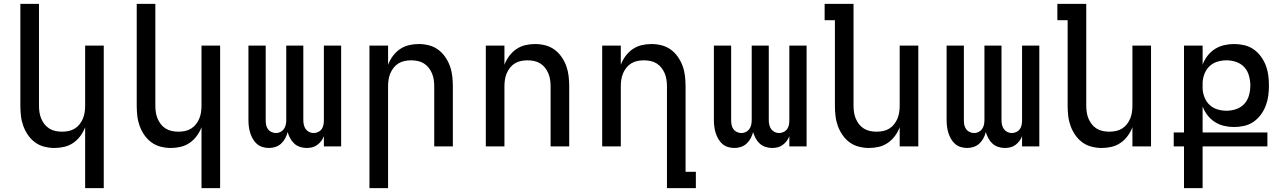

<svg xmlns="http://www.w3.org/2000/svg" viewBox="-20 -755 6640 990"><path d="M419 215V-99Q410 -75 394.5 -54Q379 -33 358 -18.5Q337 -4 312 2Q287 8 261 8Q235 8 209 1.5Q183 -5 161.5 -20.5Q140 -36 124.5 -58.5Q109 -81 100 -106Q91 -131 88 -157.5Q85 -184 85 -210V-735H181V-210Q181 -193 183.5 -176Q186 -159 192.5 -143.5Q199 -128 209.5 -114.5Q220 -101 234.5 -92Q249 -83 266 -79.5Q283 -76 300 -76Q317 -76 334 -79.5Q351 -83 365.5 -92Q380 -101 390.5 -114.5Q401 -128 407.5 -143.5Q414 -159 416.5 -176Q419 -193 419 -210V-520H515V215Z M1019 215V-99Q1010 -75 994.5 -54Q979 -33 958 -18.5Q937 -4 912 2Q887 8 861 8Q835 8 809 1.5Q783 -5 761.5 -20.5Q740 -36 724.5 -58.5Q709 -81 700 -106Q691 -131 688 -157.5Q685 -184 685 -210V-735H781V-210Q781 -193 783.5 -176Q786 -159 792.5 -143.5Q799 -128 809.5 -114.5Q820 -101 834.5 -92Q849 -83 866 -79.5Q883 -76 900 -76Q917 -76 934 -79.5Q951 -83 965.5 -92Q980 -101 990.5 -114.5Q1001 -128 1007.5 -143.5Q1014 -159 1016.5 -176Q1019 -193 1019 -210V-520H1115V215Z M1367 8Q1350 8 1333.5 3Q1317 -2 1304.5 -13Q1292 -24 1283.5 -39Q1275 -54 1270 -70Q1265 -86 1263 -103Q1261 -120 1261 -136V-520H1350V-136Q1350 -124 1352 -112Q1354 -100 1361 -90Q1368 -80 1379.5 -74.5Q1391 -69 1403 -69Q1415 -69 1426 -74.5Q1437 -80 1444 -90Q1451 -100 1453.5 -112Q1456 -124 1456 -136V-520H1544V-136Q1544 -124 1546.5 -112Q1549 -100 1556 -90Q1563 -80 1574 -74.5Q1585 -69 1597 -69Q1609 -69 1620.5 -74.5Q1632 -80 1639 -90Q1646 -100 1648 -112Q1650 -124 1650 -136V-520H1739V0H1650V-53Q1645 -39 1636 -27.5Q1627 -16 1615.5 -7.5Q1604 1 1590 4.5Q1576 8 1561 8Q1544 8 1527 2.5Q1510 -3 1497.5 -14.5Q1485 -26 1476.5 -41.5Q1468 -57 1463 -74Q1459 -57 1450.5 -41.5Q1442 -26 1429.5 -14.5Q1417 -3 1400.5 2.5Q1384 8 1367 8Z M1885 215V-520H1981V-421Q1990 -445 2005.5 -466Q2021 -487 2042 -501.5Q2063 -516 2088 -522Q2113 -528 2139 -528Q2165 -528 2191 -521.5Q2217 -515 2238.5 -499.5Q2260 -484 2275.5 -461.5Q2291 -439 2300 -414Q2309 -389 2312 -362.5Q2315 -336 2315 -310V0H2219V-310Q2219 -327 2216.5 -344Q2214 -361 2207.5 -376.5Q2201 -392 2190.5 -405.5Q2180 -419 2165.5 -428Q2151 -437 2134 -440.5Q2117 -444 2100 -444Q2083 -444 2066 -440.5Q2049 -437 2034.5 -428Q2020 -419 2009.5 -405.5Q1999 -392 1992.5 -376.5Q1986 -361 1983.5 -344Q1981 -327 1981 -310V215Z M2485 0V-520H2581V-421Q2590 -445 2605.5 -466Q2621 -487 2642 -501.5Q2663 -516 2688 -522Q2713 -528 2739 -528Q2765 -528 2791 -521.5Q2817 -515 2838.5 -499.5Q2860 -484 2875.5 -461.5Q2891 -439 2900 -414Q2909 -389 2912 -362.5Q2915 -336 2915 -310V0H2819V-310Q2819 -327 2816.5 -344Q2814 -361 2807.5 -376.5Q2801 -392 2790.5 -405.5Q2780 -419 2765.5 -428Q2751 -437 2734 -440.5Q2717 -444 2700 -444Q2683 -444 2666 -440.5Q2649 -437 2634.5 -428Q2620 -419 2609.5 -405.5Q2599 -392 2592.5 -376.5Q2586 -361 2583.5 -344Q2581 -327 2581 -310V0Z M3419 215V-310Q3419 -327 3416.5 -344Q3414 -361 3407.5 -376.5Q3401 -392 3390.5 -405.5Q3380 -419 3365.5 -428Q3351 -437 3334 -440.5Q3317 -444 3300 -444Q3283 -444 3266 -440.5Q3249 -437 3234.5 -428Q3220 -419 3209.5 -405.5Q3199 -392 3192.5 -376.5Q3186 -361 3183.5 -344Q3181 -327 3181 -310V0H3085V-520H3181V-421Q3190 -445 3205.5 -466Q3221 -487 3242 -501.5Q3263 -516 3288 -522Q3313 -528 3339 -528Q3365 -528 3391 -521.5Q3417 -515 3438.5 -499.5Q3460 -484 3475.5 -461.5Q3491 -439 3500 -414Q3509 -389 3512 -362.5Q3515 -336 3515 -310V131H3568V215Z M3767 8Q3750 8 3733.5 3Q3717 -2 3704.5 -13Q3692 -24 3683.5 -39Q3675 -54 3670 -70Q3665 -86 3663 -103Q3661 -120 3661 -136V-520H3750V-136Q3750 -124 3752 -112Q3754 -100 3761 -90Q3768 -80 3779.5 -74.5Q3791 -69 3803 -69Q3815 -69 3826 -74.5Q3837 -80 3844 -90Q3851 -100 3853.5 -112Q3856 -124 3856 -136V-520H3944V-136Q3944 -124 3946.5 -112Q3949 -100 3956 -90Q3963 -80 3974 -74.5Q3985 -69 3997 -69Q4009 -69 4020.5 -74.5Q4032 -80 4039 -90Q4046 -100 4048 -112Q4050 -124 4050 -136V-520H4139V0H4050V-53Q4045 -39 4036 -27.5Q4027 -16 4015.5 -7.5Q4004 1 3990 4.5Q3976 8 3961 8Q3944 8 3927 2.5Q3910 -3 3897.5 -14.5Q3885 -26 3876.5 -41.5Q3868 -57 3863 -74Q3859 -57 3850.5 -41.5Q3842 -26 3829.5 -14.5Q3817 -3 3800.5 2.5Q3784 8 3767 8Z M4461 8Q4435 8 4409 1.5Q4383 -5 4361.5 -20.5Q4340 -36 4324.5 -58.5Q4309 -81 4300 -106Q4291 -131 4288 -157.5Q4285 -184 4285 -210V-651H4232V-735H4381V-210Q4381 -193 4383.5 -176Q4386 -159 4392.5 -143.5Q4399 -128 4409.5 -114.5Q4420 -101 4434.5 -92Q4449 -83 4466 -79.5Q4483 -76 4500 -76Q4517 -76 4534 -79.5Q4551 -83 4565.5 -92Q4580 -101 4590.5 -114.5Q4601 -128 4607.5 -143.5Q4614 -159 4616.5 -176Q4619 -193 4619 -210V-520H4715V0H4619V-99Q4610 -75 4594.5 -54Q4579 -33 4558 -18.5Q4537 -4 4512 2Q4487 8 4461 8Z M4967 8Q4950 8 4933.5 3Q4917 -2 4904.5 -13Q4892 -24 4883.5 -39Q4875 -54 4870 -70Q4865 -86 4863 -103Q4861 -120 4861 -136V-520H4950V-136Q4950 -124 4952 -112Q4954 -100 4961 -90Q4968 -80 4979.5 -74.5Q4991 -69 5003 -69Q5015 -69 5026 -74.5Q5037 -80 5044 -90Q5051 -100 5053.5 -112Q5056 -124 5056 -136V-520H5144V-136Q5144 -124 5146.5 -112Q5149 -100 5156 -90Q5163 -80 5174 -74.5Q5185 -69 5197 -69Q5209 -69 5220.5 -74.5Q5232 -80 5239 -90Q5246 -100 5248 -112Q5250 -124 5250 -136V-520H5339V0H5250V-53Q5245 -39 5236 -27.5Q5227 -16 5215.5 -7.5Q5204 1 5190 4.5Q5176 8 5161 8Q5144 8 5127 2.5Q5110 -3 5097.5 -14.5Q5085 -26 5076.5 -41.5Q5068 -57 5063 -74Q5059 -57 5050.5 -41.5Q5042 -26 5029.5 -14.5Q5017 -3 5000.5 2.5Q4984 8 4967 8Z M5661 8Q5635 8 5609 1.5Q5583 -5 5561.5 -20.5Q5540 -36 5524.5 -58.5Q5509 -81 5500 -106Q5491 -131 5488 -157.5Q5485 -184 5485 -210V-651H5432V-735H5581V-210Q5581 -193 5583.5 -176Q5586 -159 5592.5 -143.5Q5599 -128 5609.5 -114.5Q5620 -101 5634.5 -92Q5649 -83 5666 -79.5Q5683 -76 5700 -76Q5717 -76 5734 -79.5Q5751 -83 5765.5 -92Q5780 -101 5790.5 -114.5Q5801 -128 5807.5 -143.5Q5814 -159 5816.5 -176Q5819 -193 5819 -210V-520H5915V0H5819V-99Q5810 -75 5794.5 -54Q5779 -33 5758 -18.5Q5737 -4 5712 2Q5687 8 5661 8Z M6085 215V0H6032V-72H6085V-520H6181V-422Q6190 -446 6206 -467Q6222 -488 6244 -502Q6266 -516 6291.5 -522Q6317 -528 6343 -528Q6369 -528 6395.5 -522Q6422 -516 6443.5 -501Q6465 -486 6481 -464.5Q6497 -443 6506.5 -418Q6516 -393 6519.5 -366.5Q6523 -340 6523 -314Q6523 -287 6519.5 -261Q6516 -235 6506.5 -210Q6497 -185 6481 -163.5Q6465 -142 6443.5 -127Q6422 -112 6395.5 -106Q6369 -100 6343 -100Q6317 -100 6291.5 -106Q6266 -112 6244 -126Q6222 -140 6206 -161Q6190 -182 6181 -206V-72H6515V0H6181V215ZM6304 -184Q6330 -184 6354.5 -192.5Q6379 -201 6396 -219.5Q6413 -238 6420 -263Q6427 -288 6427 -314Q6427 -339 6420 -364.5Q6413 -390 6396 -408.5Q6379 -427 6354.5 -435.5Q6330 -444 6304 -444Q6280 -444 6257 -437Q6234 -430 6217 -414Q6200 -398 6191 -375.5Q6182 -353 6181 -330V-298Q6182 -275 6191 -252.5Q6200 -230 6217 -214Q6234 -198 6257 -191Q6280 -184 6304 -184Z"/></svg>

Font: Iosevka Medium Extended
Style: Regular
Weight: 500
Width: 7
Monospace: yes
Designer: Belleve Invis
Foundry: Belleve Invis
Version: Version 32.5.0; ttfautohint (v1.8.4)